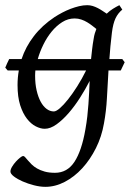

<svg xmlns="http://www.w3.org/2000/svg" viewBox="-33 -477 507 741"><path d="M174.8 -46.9Q183.6 -46.9 198 -59.3Q212.4 -71.8 229.5 -93.3Q246.6 -114.7 264.9 -143.6Q283.2 -172.4 299.3 -205.1H103.5Q103 -199.7 102.8 -194.8Q102.5 -189.9 102.5 -185.1Q102.5 -153.3 108.4 -127.9Q114.3 -102.5 124 -84.5Q133.8 -66.4 147 -56.6Q160.2 -46.9 174.8 -46.9ZM254.9 -405.8Q229.5 -405.8 207 -391.6Q184.6 -377.4 166.3 -355Q147.9 -332.5 134.3 -304.7Q120.6 -276.9 112.8 -249H318.4Q320.3 -267.1 322.5 -286.6Q324.7 -306.2 328.6 -328.1Q330.1 -338.4 332.8 -347.7Q335.4 -356.9 338.9 -365.2Q331.5 -371.1 322.8 -377.9Q314 -384.8 303.5 -391.1Q293 -397.5 280.8 -401.6Q268.6 -405.8 254.9 -405.8ZM433.1 -205.1H385.7Q382.3 -147 379.6 -97.7Q377 -48.3 368.2 -0.5Q359.4 50.3 337.2 94.7Q314.9 139.2 284.4 172.4Q253.9 205.6 217 224.9Q180.2 244.1 142.1 244.1Q121.6 244.1 97.9 238Q74.2 231.9 54.2 223.1Q34.2 214.4 20.8 204.1Q7.3 193.8 7.3 185.1Q7.3 176.8 13.7 166.3Q20 155.8 28.3 146.7Q36.6 137.7 44.7 131.3Q52.7 125 56.2 125Q60.1 125 64.2 129.9Q68.4 134.8 74.5 141.8Q80.6 148.9 89.1 157.5Q97.7 166 109.9 173.1Q122.1 180.2 139.2 185.1Q156.2 189.9 179.2 189.9Q226.6 189.9 254.4 147.5Q282.2 105 296.4 23.4Q301.3 -3.9 304 -28.3Q306.6 -52.7 308.3 -75.4Q310.1 -98.1 311 -119.9Q312 -141.6 313 -164.6Q297.4 -133.8 276.6 -101.1Q255.9 -68.4 232.7 -41.5Q209.5 -14.6 185.5 2.7Q161.6 20 139.6 20Q123.5 20 105.2 10.7Q86.9 1.5 71 -18.8Q55.2 -39.1 44.9 -71Q34.7 -103 34.7 -148.9Q34.7 -163.1 35.9 -177Q37.1 -190.9 39.6 -205.1H-3.4L-12.7 -215.8Q-9.3 -223.6 -5.6 -232.4Q-2 -241.2 2.4 -249H50.3Q65.9 -296.4 97.7 -337.6Q129.4 -378.9 177.7 -411.1Q191.4 -419.9 207 -428.2Q222.7 -436.5 239.3 -442.9Q255.9 -449.2 272.2 -453.1Q288.6 -457 303.7 -457Q314.5 -457 324.7 -453.9Q335 -450.7 344.5 -445.8Q354 -440.9 362.5 -435.1Q371.1 -429.2 378.9 -424.3Q390.1 -435.1 402.6 -442.9Q415 -450.7 427.7 -457L439 -439.9Q422.4 -426.3 412.8 -406.2Q403.3 -386.2 398.9 -351.1Q395.5 -322.8 393.1 -297.6Q390.6 -272.5 389.2 -249H439L448.2 -236.8Z"/></svg>

Font: Gentium Plus Am
Style: Italic
Weight: 400
Italic angle: -8°
Designer: J. Victor Gaultney, Annie Olsen, Iska Routamaa, Becca Hirsbrunner
Foundry: SIL International
Version: Version 5.000